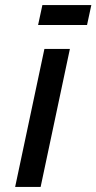

<svg xmlns="http://www.w3.org/2000/svg" viewBox="-20 -741 382 761"><path d="M148 -721H342L325 -642H131ZM40 0 156 -547H257L141 0Z"/></svg>

Font: League Gothic Italic
Style: Regular
Weight: 400
Designer: Tyler Finck
Foundry: The League of Moveable Type
Version: Version 1.001;PS 001.001;hotconv 1.0.56;makeotf.lib2.0.21325